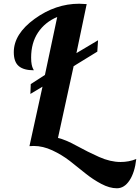

<svg xmlns="http://www.w3.org/2000/svg" viewBox="-20 -760 751 1030"><path d="M54 -480Q54 -578 166 -659Q278 -740 405 -740Q419 -740 445 -738L390 -475L506 -544L502 -483L375 -405L291 -20Q331 -11 391 22Q451 55 511.5 82Q572 109 627 109Q672 109 711 93Q703 165 675 207.5Q647 250 607 250Q568 250 523.5 226.5Q479 203 438 170L354 103Q311 70 260.5 46.5Q210 23 161 23Q146 23 138 24L208 -295L143 -256L145 -309L221 -358L287 -669Q221 -641 184 -585.5Q147 -530 147 -451Q147 -428 150 -413.5Q153 -399 157 -392Q161 -385 161 -383Q107 -383 80.5 -405.5Q54 -428 54 -480Z"/></svg>

Font: Lobster Two
Style: Bold Italic
Weight: 700
Designer: Pablo Impallari
Foundry: Pablo Impallari. www.impallari.com
Version: Version 1.006